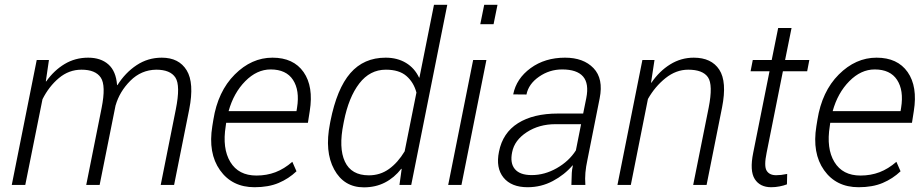

<svg xmlns="http://www.w3.org/2000/svg" viewBox="-20 -782 3908 812"><path d="M173.8 -438 175.3 -437.5Q208.5 -484.4 253.2 -511.2Q297.9 -538.1 353 -538.1Q406.2 -538.1 438.5 -509.5Q470.7 -481 475.1 -422.4L476.6 -421.9Q509.8 -474.6 557.6 -506.3Q605.5 -538.1 664.1 -538.1Q736.8 -538.1 769.5 -484.6Q802.2 -431.2 780.3 -319.8L716.3 0H659.7L723.6 -319.8Q743.7 -420.4 721.9 -453.9Q700.2 -487.3 640.6 -487.3Q577.1 -486.3 531.2 -440.4Q485.4 -394.5 468.8 -335.9Q468.3 -335.4 468.3 -335Q468.3 -334.5 468.3 -334L401.4 0H344.7L409.7 -325.2Q428.7 -420.4 406.2 -453.9Q383.8 -487.3 324.7 -487.3Q271.5 -487.3 229.2 -451.9Q187 -416.5 159.7 -362.3L86.9 0H29.8L135.3 -528.3H187Z M1056.6 9.8Q961.4 9.8 910.4 -62.3Q859.4 -134.3 877.9 -248.5L882.3 -275.4Q901.4 -395.5 972.7 -466.8Q1043.9 -538.1 1132.3 -538.1Q1221.2 -538.1 1263.9 -477.1Q1306.6 -416 1290 -312.5L1282.2 -262.7H936.5L934.6 -248.5Q919.4 -154.3 954.1 -96.9Q988.8 -39.6 1064.5 -39.6Q1107.9 -39.6 1145 -53.7Q1182.1 -67.9 1216.3 -97.7L1233.9 -57.6Q1201.2 -26.4 1158.4 -8.3Q1115.7 9.8 1056.6 9.8ZM1124.5 -488.3Q1066.4 -488.3 1017.3 -438.7Q968.3 -389.2 946.8 -312H1233.9L1236.3 -326.7Q1248 -399.9 1219.2 -444.1Q1190.4 -488.3 1124.5 -488.3Z M1377.4 -269.5Q1404.8 -407.2 1461.7 -472.7Q1518.6 -538.1 1610.8 -538.1Q1660.2 -538.1 1696.8 -516.1Q1733.4 -494.1 1752.4 -453.6L1753.9 -454.1L1815.4 -761.7H1871.6L1719.2 0H1669.4L1678.7 -67.4L1677.2 -68.4Q1647.5 -30.3 1607.9 -10Q1568.4 10.3 1519 10.3Q1434.6 10.3 1393.3 -65.4Q1352.1 -141.1 1375.5 -259.3ZM1432.6 -259.3Q1411.6 -156.2 1438.7 -98.4Q1465.8 -40.5 1540 -40.5Q1587.9 -40.5 1625.2 -67.4Q1662.6 -94.2 1691.4 -142.1L1741.2 -390.6Q1729.5 -434.1 1698.7 -460.7Q1668 -487.3 1611.8 -487.3Q1544.4 -487.3 1499.5 -429Q1454.6 -370.6 1434.6 -269.5Z M1931.6 0H1875.5L1981 -528.3H2037.1ZM2067.4 -679.7H2011.2L2027.8 -761.7H2084Z M2396.5 0Q2397.5 -37.6 2398.2 -51Q2398.9 -64.5 2402.8 -82L2401.4 -82.5Q2367.2 -42.5 2317.9 -16.4Q2268.6 9.8 2211.4 9.8Q2142.6 9.8 2109.4 -31Q2076.2 -71.8 2090.3 -140.6Q2106 -220.2 2170.7 -261Q2235.4 -301.8 2339.4 -301.8H2446.3L2459.5 -367.2Q2471.7 -428.7 2445.8 -458.5Q2419.9 -488.3 2357.4 -488.3Q2303.7 -488.3 2259.5 -457.5Q2215.3 -426.8 2206.5 -382.3L2150.4 -382.8Q2163.6 -449.7 2224.1 -493.9Q2284.7 -538.1 2369.6 -538.1Q2447.8 -538.1 2490.2 -493.7Q2532.7 -449.2 2516.1 -366.2L2464.4 -106.4Q2458 -76.7 2455.8 -51.8Q2453.6 -26.9 2455.6 0ZM2228.5 -41.5Q2283.2 -41.5 2334.7 -70.8Q2386.2 -100.1 2415.5 -146L2437.5 -256.8H2329.1Q2259.8 -256.8 2207.8 -222.9Q2155.8 -189 2146 -138.7Q2136.2 -92.3 2157.5 -66.9Q2178.7 -41.5 2228.5 -41.5Z M2733.4 -432.6 2734.9 -432.1Q2768.6 -481.4 2814.5 -509.8Q2860.4 -538.1 2914.1 -538.1Q2988.8 -538.1 3022 -487.3Q3055.2 -436.5 3033.7 -327.6L2968.3 0H2911.6L2977.1 -326.7Q2996.1 -423.3 2974.1 -455.3Q2952.1 -487.3 2890.6 -487.3Q2839.4 -487.3 2794.7 -451.7Q2750 -416 2720.2 -363.3L2647.9 0H2591.3L2696.8 -528.3H2748Z M3327.6 -663.6 3300.3 -528.3H3402.8L3393.6 -480.5H3291L3222.2 -136.2Q3210.4 -79.6 3222.2 -60.3Q3233.9 -41 3262.2 -41Q3272.9 -41 3283.7 -42.2Q3294.4 -43.5 3309.1 -46.4L3308.1 -2.4Q3294.9 2.9 3277.1 6.3Q3259.3 9.8 3241.7 9.8Q3193.8 9.8 3171.9 -24.9Q3149.9 -59.6 3165.5 -136.2L3234.4 -480.5H3154.3L3163.6 -528.3H3243.7L3271 -663.6Z M3611.3 9.8Q3516.1 9.8 3465.1 -62.3Q3414.1 -134.3 3432.6 -248.5L3437 -275.4Q3456.1 -395.5 3527.3 -466.8Q3598.6 -538.1 3687 -538.1Q3775.9 -538.1 3818.6 -477.1Q3861.3 -416 3844.7 -312.5L3836.9 -262.7H3491.2L3489.3 -248.5Q3474.1 -154.3 3508.8 -96.9Q3543.5 -39.6 3619.1 -39.6Q3662.6 -39.6 3699.7 -53.7Q3736.8 -67.9 3771 -97.7L3788.6 -57.6Q3755.9 -26.4 3713.1 -8.3Q3670.4 9.8 3611.3 9.8ZM3679.2 -488.3Q3621.1 -488.3 3572 -438.7Q3522.9 -389.2 3501.5 -312H3788.6L3791 -326.7Q3802.7 -399.9 3773.9 -444.1Q3745.1 -488.3 3679.2 -488.3Z"/></svg>

Font: Franko
Style: Light Italic
Weight: 300
Designer: Google
Version: Version 1.200310; 2013